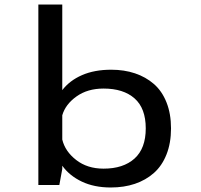

<svg xmlns="http://www.w3.org/2000/svg" viewBox="-20 -820 890 851"><path d="M150 0V-800H256V-420.5Q288.5 -463 343.5 -487Q398.5 -511 473 -511Q530.5 -511 578.2 -495Q626 -479 662 -447.8Q698 -416.5 718 -366.2Q738 -316 738 -251Q738 -186 718 -135.5Q698 -85 662 -53.2Q626 -21.5 577.8 -5.2Q529.5 11 471 11Q397.5 11 342.8 -15Q288 -41 256 -85.5V-71L243 0ZM439 -427.5Q368 -427.5 319 -392.5Q270 -357.5 256 -309V-201.5Q268.5 -149 317.8 -110.8Q367 -72.5 439 -72.5Q526.5 -72.5 576.2 -117.2Q626 -162 626 -251Q626 -340 576.5 -383.8Q527 -427.5 439 -427.5Z"/></svg>

Font: League Mono Wide
Style: Regular
Weight: 400
Width: 8
Designer: Tyler Finck
Foundry: The League of Moveable Type / Tyler Finck
Version: Version 2.210